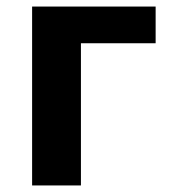

<svg xmlns="http://www.w3.org/2000/svg" viewBox="-20 -566 518 586"><path d="M455 -546V-434H227V0H78V-546Z"/></svg>

Font: Noto Sans
Style: Bold
Weight: 700
Designer: Monotype Design Team
Foundry: Monotype Imaging Inc.
Version: Version 2.000;GOOG;noto-source:20170915:90ef993387c0; ttfaut